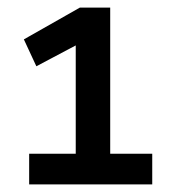

<svg xmlns="http://www.w3.org/2000/svg" viewBox="-20 -725 460 507"><path d="M57 -238V-319H180V-615L212 -622L76 -550L43 -621L191 -705H271V-319H382V-238Z"/></svg>

Font: Nunito Sans 7pt Condensed
Style: Bold
Weight: 700
Width: 3
Designer: Vernon Adams
Foundry: Vernon Adams
Version: Version 3.101;gftools[0.9.27]